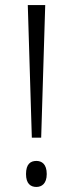

<svg xmlns="http://www.w3.org/2000/svg" viewBox="-20 -734 288 760"><path d="M106 -189H143L159 -714H90ZM124 6C145 6 165 -7 165 -45C165 -85 145 -97 124 -97C101 -97 83 -85 83 -45C83 -7 101 6 124 6Z"/></svg>

Font: Noto Serif Hebrew ExtraCondensed Light
Style: Regular
Weight: 300
Width: 2
Designer: Monotype Design Team
Foundry: Monotype Imaging Inc.
Version: Version 2.004